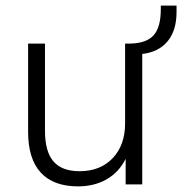

<svg xmlns="http://www.w3.org/2000/svg" viewBox="-20 -656 648 683"><path d="M608 -636V-613Q608 -548 576.5 -509.5Q545 -471 486 -464V0H427V-91Q403 -43 359 -18Q315 7 258 7Q170 7 125 -42Q80 -91 80 -187V-501H140V-191Q140 -117 170 -82Q200 -47 263 -47Q337 -47 381 -93.5Q425 -140 425 -217V-501H443Q501 -502 526.5 -530.5Q552 -559 552 -623V-636Z"/></svg>

Font: Muli Light
Style: Regular
Weight: 300
Designer: Vernon Adams
Foundry: Vernon Adams
Version: Version 2.100